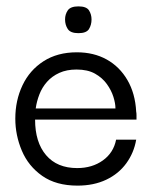

<svg xmlns="http://www.w3.org/2000/svg" viewBox="-20 -572 491 602"><path d="M223 10Q156 10 112.5 -20.5Q69 -51 48.5 -99.5Q28 -148 28 -200Q28 -257 50.5 -304.5Q73 -352 116.5 -380Q160 -408 221 -408Q274 -408 314.5 -385.5Q355 -363 379.5 -321Q404 -279 407 -222Q408 -218 408 -210.5Q408 -203 408 -197H90Q90 -126 124.5 -85.5Q159 -45 222 -45Q269 -45 302.5 -69Q336 -93 344 -134H407Q400 -93 376 -60Q352 -27 313 -8.5Q274 10 223 10ZM92 -232H342Q342 -248 335.5 -268.5Q329 -289 315 -308.5Q301 -328 278 -341Q255 -354 220 -354Q189 -354 166 -343.5Q143 -333 127.5 -315.5Q112 -298 103.5 -276Q95 -254 92 -232ZM226 -468Q201 -468 192.5 -481Q184 -494 184 -511Q184 -527 192.5 -539.5Q201 -552 226 -552Q251 -552 259 -539.5Q267 -527 267 -511Q267 -494 259 -481Q251 -468 226 -468Z"/></svg>

Font: Darker Grotesque Medium
Style: Regular
Weight: 500
Designer: Gabriel Lam
Foundry: TypeRant
Version: Version 1.000;gftools[0.9.28]